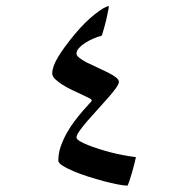

<svg xmlns="http://www.w3.org/2000/svg" viewBox="-20 -514 574 619"><path d="M418 -6.8Q418 -4.9 414.3 10Q410.6 24.9 406 41Q401.4 57.1 396.7 70.8Q392.1 84.5 390.6 84.5Q380.9 84.5 360.1 80.6Q339.4 76.7 314.7 70.1Q290 63.5 263.9 55.2Q237.8 46.9 216.6 37.8Q195.3 28.8 181.6 20Q168 11.2 168 3.9Q168 -19.5 176 -42.5Q184.1 -65.4 196 -86.4Q208 -107.4 221.9 -125.5Q235.8 -143.6 247.8 -157.5Q259.8 -171.4 267.8 -179.7Q275.9 -188 275.9 -189.9Q275.9 -193.4 266.6 -198.2Q257.3 -203.1 242.9 -209.5Q228.5 -215.8 212.2 -223.9Q195.8 -231.9 181.6 -240.7Q167.5 -249.5 158 -258.8Q148.4 -268.1 148.4 -277.3Q148.4 -298.8 167 -329.8Q185.5 -360.8 221.2 -403.8Q237.3 -423.3 253.9 -439.7Q270.5 -456.1 285.6 -468Q300.8 -480 312.7 -487.1Q324.7 -494.1 330.6 -494.1Q331.5 -494.1 330.1 -487.3L326.7 -469.7Q324.7 -459.5 321.8 -447Q318.8 -434.6 315.7 -424.1Q312.5 -413.6 310.5 -406.5Q308.6 -399.4 307.1 -398.4Q295.4 -396 281 -389.6Q266.6 -383.3 254.6 -375.7Q242.7 -368.2 234.6 -359.1Q226.6 -350.1 226.6 -341.3Q226.6 -334.5 236.6 -326.9Q246.6 -319.3 261.7 -311.5L294.9 -295.9Q312.5 -288.1 327.9 -280.3Q343.3 -272.5 353.3 -264.9Q363.3 -257.3 363.3 -250Q363.3 -243.2 353.3 -229.2Q343.3 -215.3 328.1 -198.2L294.9 -161.1L261.7 -124Q246.6 -106.4 236.6 -92.3Q226.6 -78.1 226.6 -70.8Q226.6 -65.4 237.1 -59.1Q247.6 -52.7 263.4 -46.4Q279.3 -40 299.3 -33.7Q319.3 -27.3 339.4 -22.2Q359.4 -17.1 376.5 -13.9Q393.6 -10.7 403.8 -9.3Q413.6 -7.8 415.8 -7.8Q418 -7.8 418 -6.8Z"/></svg>

Font: Simplified Naskh
Style: Regular
Weight: 400
Designer: SIL International
Foundry: Arabeyes
Version: 1.02_alpha